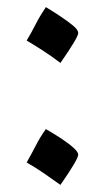

<svg xmlns="http://www.w3.org/2000/svg" viewBox="-20 -460 291 540"><path d="M150 -283Q125 -302 101 -317.5Q77 -333 55 -346Q62 -358 68.5 -369.5Q75 -381 81 -393Q87 -405 94 -416.5Q101 -428 109 -440Q129 -428 150 -414Q171 -400 185.5 -388Q200 -376 200 -367Q200 -355 150 -283ZM150 60Q125 42 101.5 26Q78 10 55 -3Q62 -16 68.5 -27.5Q75 -39 81 -51Q87 -63 94 -74.5Q101 -86 109 -97Q200 -44 200 -25Q200 -12 150 60Z"/></svg>

Font: Noto Naskh Arabic SemiBold
Style: Regular
Weight: 600
Designer: Monotype Design Team, David Williams, Mohamad Dakak and Nizar Qandah
Foundry: Monotype Imaging Inc.
Version: Version 2.016